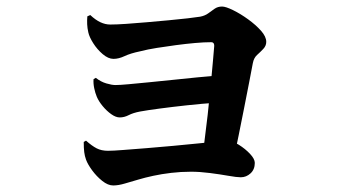

<svg xmlns="http://www.w3.org/2000/svg" viewBox="-20 -563 1040 587"><path d="M597 -71Q600 -93 605 -130.5Q610 -168 615 -212.5Q620 -257 624 -300Q628 -343 631 -376Q634 -409 635 -423Q635 -434 626 -434Q604 -434 576 -431.5Q548 -429 518 -425Q488 -421 459.5 -416.5Q431 -412 408 -406Q379 -400 361 -391.5Q343 -383 327 -383Q311 -383 294 -397.5Q277 -412 265 -431Q253 -450 250 -464Q247 -477 246.5 -489Q246 -501 247 -513L256 -517Q272 -502 287 -495Q302 -488 317 -488Q336 -488 365.5 -490Q395 -492 429 -495Q463 -498 495.5 -501Q528 -504 554 -507Q580 -510 592 -512Q607 -515 617 -522.5Q627 -530 636.5 -536.5Q646 -543 659 -543Q670 -543 692.5 -532Q715 -521 738.5 -504Q762 -487 778 -469Q794 -451 794 -435Q794 -423 785 -413.5Q776 -404 766 -395Q756 -386 753 -370Q749 -349 742 -312.5Q735 -276 726.5 -233.5Q718 -191 709.5 -148.5Q701 -106 693 -72ZM326 4Q310 4 292.5 -10Q275 -24 261.5 -42.5Q248 -61 243 -75Q239 -86 237.5 -98Q236 -110 236 -129L243 -133Q261 -117 275.5 -109.5Q290 -102 310 -102Q326 -102 357 -104.5Q388 -107 427.5 -110Q467 -113 508.5 -117Q550 -121 586 -124.5Q622 -128 646 -130.5Q670 -133 674 -133Q690 -133 710 -120.5Q730 -108 744.5 -92.5Q759 -77 759 -65Q759 -45 746 -33Q733 -21 716 -21Q704 -21 678.5 -25.5Q653 -30 622 -34Q591 -38 564 -38Q533 -38 503.5 -34.5Q474 -31 448.5 -25.5Q423 -20 403 -14Q382 -8 362 -2Q342 4 326 4ZM346 -204Q334 -204 320 -214Q306 -224 294 -238.5Q282 -253 276 -267Q271 -279 268 -293.5Q265 -308 266 -321L273 -325Q288 -313 305 -308Q322 -303 333 -303Q346 -303 373 -305.5Q400 -308 436 -311.5Q472 -315 510 -319Q548 -323 583.5 -326.5Q619 -330 645 -332L641 -249Q597 -246 551 -241Q505 -236 467.5 -231Q430 -226 408 -222Q387 -218 373.5 -211Q360 -204 346 -204Z"/></svg>

Font: Noto Serif TC ExtraBold
Style: Regular
Weight: 800
Designer: Ryoko NISHIZUKA 西塚涼子 (kana & ideographs); Frank Grießhammer (Latin, Greek & Cyrillic); Wenlong ZHANG 张文龙 (bopomofo); San
Foundry: Adobe
Version: Version 2.002-H1;hotconv 1.1.0;makeotfexe 2.6.0